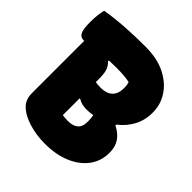

<svg xmlns="http://www.w3.org/2000/svg" viewBox="-196 -848 991 991"><g transform="rotate(45 300.0 -352.0)"><path d="M287 9Q224 9 168.5 -8Q113 -25 82 -56Q55 -83 55 -128V-510Q52 -510 50 -510Q28 -510 18 -529.5Q8 -549 8 -601Q8 -632 11 -654.5Q14 -677 18 -693Q83 -704 154.5 -708.5Q226 -713 299 -713Q387 -713 446.5 -682.5Q506 -652 536.5 -604Q567 -556 567 -501V-494Q567 -442 543 -397.5Q519 -353 478 -322V-315Q556 -277 556 -197V-193Q556 -133 522 -87.5Q488 -42 427.5 -16.5Q367 9 287 9ZM248 -428V-402Q264 -399 287 -399Q328 -399 350.5 -420Q373 -441 373 -481V-486Q373 -510 367 -522Q332 -530 271 -530Q245 -530 218 -529L216 -523Q236 -504 242 -482Q248 -460 248 -428ZM248 -161Q255 -160 267.5 -159Q280 -158 288 -158Q323 -158 343 -174Q363 -190 363 -228V-233Q363 -256 359 -272Q336 -268 313 -268Q296 -268 281.5 -271.5Q267 -275 254 -283H248Z"/></g></svg>

Font: Recursive Sn Csl St Blk
Style: Regular
Weight: 900
Version: Version 1.079;hotconv 1.0.112;makeotfexe 2.5.65598; ttfautoh